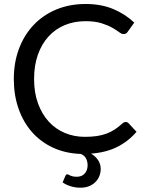

<svg xmlns="http://www.w3.org/2000/svg" viewBox="-20 -744 708 938"><path d="M647 -100Q607.5 -54 553.2 -26.5Q499 1 424.5 6.5Q447 19.5 459.5 38.8Q472 58 472 81Q472 100.5 465 117.2Q458 134 445 146.5Q432 159 414 166Q396 173 373.5 173Q348 173 324.8 165.8Q301.5 158.5 286 147L300 114Q301 111.5 303.2 109.5Q305.5 107.5 309.5 107.5Q312 107.5 315.2 109.5Q318.5 111.5 323.5 113.8Q328.5 116 336 117.8Q343.5 119.5 355 119.5Q380.5 119.5 394.2 103.5Q408 87.5 408 63Q408 45.5 400.5 30.5Q393 15.5 374.5 8Q300.5 5.5 240 -22.2Q179.5 -50 136.8 -98.2Q94 -146.5 70.8 -212.5Q47.5 -278.5 47.5 -358Q47.5 -439 73 -506.5Q98.5 -574 144.8 -622.5Q191 -671 255.5 -697.8Q320 -724.5 398 -724.5Q474.5 -724.5 533 -700Q591.5 -675.5 636 -633.5L604 -589Q601 -584 596.2 -580.8Q591.5 -577.5 583.5 -577.5Q574.5 -577.5 561.5 -587.2Q548.5 -597 527.5 -609Q506.5 -621 475 -630.8Q443.5 -640.5 397.5 -640.5Q342 -640.5 296 -621.2Q250 -602 216.8 -565.5Q183.5 -529 165 -476.5Q146.5 -424 146.5 -358Q146.5 -291 165.8 -238.5Q185 -186 218.2 -149.8Q251.5 -113.5 296.8 -94.5Q342 -75.5 394.5 -75.5Q426.5 -75.5 452.2 -79.2Q478 -83 499.8 -91Q521.5 -99 540.2 -111.2Q559 -123.5 577.5 -140.5Q586 -148 594.5 -148Q602.5 -148 608.5 -141.5Z"/></svg>

Font: Lato
Style: Regular
Weight: 400
Designer: Lukasz Dziedzic with Adam Twardoch and Botio Nikoltchev
Foundry: tyPoland Lukasz Dziedzic
Version: Version 2.015; 2015-08-06; http://www.latofonts.com/